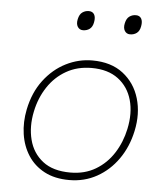

<svg xmlns="http://www.w3.org/2000/svg" viewBox="-52 -757 701 813"><g transform="rotate(5 298.5 -351.0)"><path d="M272 9Q210.5 9 166.5 -14.2Q122.5 -37.5 96.8 -77.5Q71 -117.5 63.5 -168Q56 -218.5 67 -273Q82 -346.5 121.2 -398.2Q160.5 -450 214 -477Q267.5 -504 326 -504Q406 -504 457 -464.5Q508 -425 527 -360.8Q546 -296.5 530 -222Q515.5 -154 479 -102Q442.5 -50 389.5 -20.5Q336.5 9 272 9ZM274 -23Q335 -23 381.2 -50.5Q427.5 -78 457.2 -124.5Q487 -171 499 -228Q513.5 -296 498 -351.2Q482.5 -406.5 439 -439.2Q395.5 -472 326 -472Q265.5 -472 218.5 -445.2Q171.5 -418.5 140.8 -372Q110 -325.5 98 -267Q84.5 -202.5 98.8 -146.8Q113 -91 156.5 -57Q200 -23 274 -23ZM475 -628Q460 -628 452.2 -640.5Q444.5 -653 449 -673Q453.5 -694 465.8 -702.5Q478 -711 493 -711Q509 -711 516 -699Q523 -687 519 -666Q515.5 -646 503.5 -637Q491.5 -628 475 -628ZM275 -628Q260 -628 252.2 -640.5Q244.5 -653 249 -673Q253.5 -694 265.8 -702.5Q278 -711 293 -711Q309 -711 316 -699Q323 -687 319 -666Q315.5 -646 303.5 -637Q291.5 -628 275 -628Z"/></g></svg>

Font: Commissioner Thin
Style: Italic
Weight: 100
Italic angle: -12°
Designer: Kostas Bartsokas
Foundry: Kostas Bartsokas
Version: Version 1.000; ttfautohint (v1.8.3)